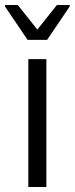

<svg xmlns="http://www.w3.org/2000/svg" viewBox="-37 -746 298 766"><path d="M76 0V-510H148V0ZM73 -587 -17 -720V-726H34L112 -628L190 -726H241V-720L151 -587Z"/></svg>

Font: Saira SemiCondensed
Style: Regular
Weight: 400
Width: 4
Designer: Hector Gatti with collaboration of the Omnibus-Type team
Foundry: Omnibus-Type
Version: Version 1.101